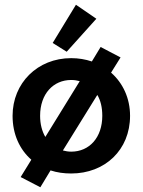

<svg xmlns="http://www.w3.org/2000/svg" viewBox="-20 -721 603 809"><path d="M261 -503 386 -642 300 -701 202 -540ZM150 68 193 -3C220 6 249 10 280 10C422 10 528 -89 528 -233C528 -307 498 -371 448 -415L488 -479L404 -523L367 -462C340 -471 311 -476 280 -476C138 -476 33 -371 33 -233C33 -155 63 -91 112 -48L67 25ZM149 -233C149 -326 205 -384 280 -384C293 -384 305 -382 316 -379L171 -144C157 -168 149 -198 149 -233ZM280 -82C268 -82 256 -84 245 -87L390 -321C404 -298 411 -268 411 -233C411 -142 357 -82 280 -82Z"/></svg>

Font: Inconsolata SemiExpanded
Style: Bold
Weight: 700
Width: 6
Monospace: yes
Designer: Raph Levien, Cyreal, Brenton Simpson
Foundry: Raph Levien, Cyreal, Google
Version: Version 3.100